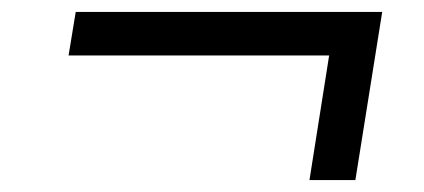

<svg xmlns="http://www.w3.org/2000/svg" viewBox="-20 -445 711 322"><path d="M499 -143 532 -352H95L107 -425H621L576 -143Z"/></svg>

Font: Nunito Sans 7pt SemiExpanded Medium
Style: Italic
Weight: 500
Width: 6
Italic angle: -9°
Designer: Vernon Adams
Foundry: Vernon Adams
Version: Version 3.101;gftools[0.9.27]